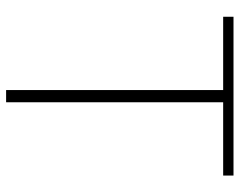

<svg xmlns="http://www.w3.org/2000/svg" viewBox="-96 -670 766 613"><g transform="rotate(90 286.5 -363.0)"><path d="M267 0V-693H33V-726H540V-693H306V0Z"/></g></svg>

Font: Noto Sans TC Thin
Style: Regular
Weight: 100
Designer: Ryoko NISHIZUKA 西塚涼子 (kana, bopomofo & ideographs); Paul D. Hunt (Latin, Greek & Cyrillic); Sandoll Communications 산돌커뮤니
Foundry: Adobe
Version: Version 2.004-H2;hotconv 1.0.118;makeotfexe 2.5.65603